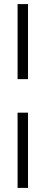

<svg xmlns="http://www.w3.org/2000/svg" viewBox="-20 -743 219 939"><path d="M66 -356V-723H117V-356ZM66 176V-192H117V176Z"/></svg>

Font: Archivo ExtraCondensed ExtraLight
Style: Italic
Weight: 250
Width: 2
Italic angle: -10°
Designer: Hector Gatti
Foundry: Omnibus-Type
Version: Version 2.001